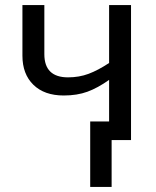

<svg xmlns="http://www.w3.org/2000/svg" viewBox="-20 -556 619 762"><path d="M500 0H423V186H338V-74H413V-239Q368 -207 327 -192Q286 -177 233 -177Q156 -177 112.5 -219.5Q69 -262 69 -335V-536H156V-341Q156 -249 250 -249Q294 -249 331.5 -263Q369 -277 413 -306V-536H500Z"/></svg>

Font: Noto Sans Display
Style: Regular
Weight: 400
Designer: Monotype Design team
Foundry: Monotype Imaging Inc.
Version: Version 1.000